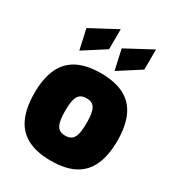

<svg xmlns="http://www.w3.org/2000/svg" viewBox="-185 -880 920 1004"><g transform="rotate(30 275.0 -377.5)"><path d="M274.9 12.6Q188.4 12.6 132.9 -16.8Q77.3 -46.1 50.9 -105.1Q24.4 -164 24.4 -252.1Q24.4 -339.6 50.9 -398.1Q77.3 -456.5 132.9 -485.9Q188.4 -515.3 274.9 -515.3Q361.9 -515.3 417.1 -485.9Q472.4 -456.5 498.8 -398.1Q525.3 -339.6 525.3 -252.1Q525.3 -164 498.8 -105.1Q472.4 -46.1 417.1 -16.8Q361.9 12.6 274.9 12.6ZM274.9 -138.5Q300.2 -138.5 314.1 -150.3Q328 -162 333.7 -187.5Q339.5 -213 339.5 -252.1Q339.5 -292.3 333.7 -316.7Q328 -341.2 314.1 -352.7Q300.2 -364.3 274.9 -364.3Q250 -364.3 235.9 -352.7Q221.7 -341.2 216 -316.5Q210.2 -291.7 210.2 -252.1Q210.2 -213 216 -187.5Q221.7 -162 235.9 -150.3Q250 -138.5 274.9 -138.5ZM329.8 -560.8 302.9 -681.7 461.4 -766.6 460.9 -644.8ZM116.9 -560.8 90.1 -681.7 248.6 -766.1 248 -644.8Z"/></g></svg>

Font: Titillium Web SemiBold
Style: Regular
Weight: 600
Designer: Mohamed Gaber, Accademia di Belle Arti di Urbino
Foundry: Kief Type Foundry, Accademia di Belle Arti di Urbino
Version: Version 3.000; ttfautohint (v1.8.4)